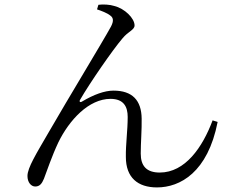

<svg xmlns="http://www.w3.org/2000/svg" viewBox="-20 -787 1040 839"><path d="M404 -746C422 -740 449 -730 462 -719C475 -710 478 -696 465 -671C429 -605 278 -357 191 -206C139 -116 100 -54 100 -18C100 10 116 28 134 28C153 28 163 16 172 -6C186 -42 205 -101 235 -165C283 -263 368 -355 463 -355C521 -355 538 -320 538 -276C538 -217 529 -156 530 -101C530 -11 582 32 666 32C767 32 888 -34 931 -254L909 -261C865 -143 789 -33 678 -33C620 -33 595 -62 595 -116C595 -162 600 -222 599 -269C598 -349 558 -391 476 -391C437 -391 390 -374 338 -343C330 -338 325 -343 330 -351C372 -424 473 -570 515 -619C540 -650 568 -656 568 -676C568 -707 525 -750 479 -761C461 -767 430 -769 410 -766Z"/></svg>

Font: Noto Serif CJK KR
Style: Regular
Weight: 400
Designer: Ryoko NISHIZUKA 西塚涼子 (kana & ideographs); Frank Grießhammer (Latin, Greek & Cyrillic); Wenlong ZHANG 张文龙 (bopomofo); San
Foundry: Adobe
Version: Version 2.001;hotconv 1.1.0;makeotfexe 2.6.0